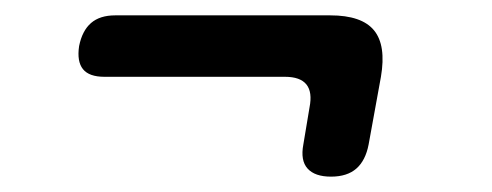

<svg xmlns="http://www.w3.org/2000/svg" viewBox="-20 -415 640 250"><path d="M460 -227Q456 -206 444 -195.5Q432 -185 411 -185Q390 -185 380.5 -195.5Q371 -206 375 -227L383 -275Q387 -295 379 -305Q371 -315 351 -315H116Q96 -315 88 -325Q80 -335 83 -355Q87 -375 98.5 -385Q110 -395 130 -395H410Q451 -395 467 -375.5Q483 -356 476 -315Z"/></svg>

Font: Maple Mono NL
Style: Italic
Weight: 400
Italic angle: -10°
Monospace: yes
Designer: subframe7536
Version: Version 7.000